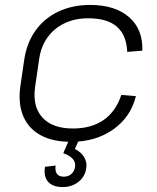

<svg xmlns="http://www.w3.org/2000/svg" viewBox="-20 -567 635 777"><path d="M267 7Q194 7 145 -19.5Q96 -46 74.5 -96Q53 -146 62 -215L78 -325Q88 -393 123.5 -443Q159 -493 216 -520Q273 -547 345 -547Q446 -547 502.5 -497.5Q559 -448 556 -362L495 -357Q492 -425 453 -459Q414 -493 337 -493Q283 -493 240.5 -472.5Q198 -452 171.5 -414.5Q145 -377 138 -325L122 -215Q111 -136 151.5 -91.5Q192 -47 275 -47Q350 -47 399.5 -81.5Q449 -116 471 -183L530 -178Q509 -93 438 -43Q367 7 267 7ZM234 190Q194 190 175 169Q156 148 162 108L205 103Q202 125 210.5 136.5Q219 148 238 148Q257 148 269.5 136.5Q282 125 284 106Q286 89 274 75.5Q262 62 236 53L259 0H299L283 36Q308 48 320.5 69Q333 90 329 113Q325 147 298 168.5Q271 190 234 190Z"/></svg>

Font: Pathway Extreme 8pt Thin
Style: Italic
Weight: 100
Italic angle: -8°
Designer: Eduardo Rodriguez Tunni
Foundry: Eduardo Rodriguez Tunni
Version: Version 1.000